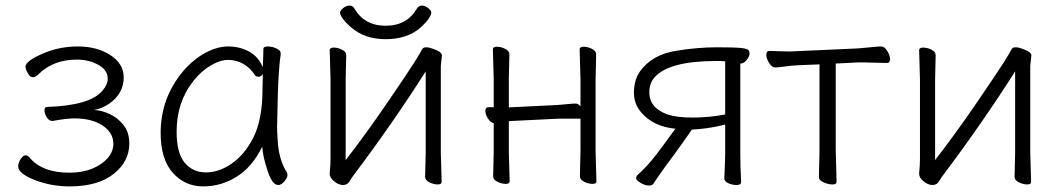

<svg xmlns="http://www.w3.org/2000/svg" viewBox="-20 -650 3794 686"><path d="M228 16Q165 16 106 -6Q45 -30 45 -55Q45 -69 54 -82Q63 -95 70.5 -95Q78 -95 84 -89Q129 -33 228 -33Q274 -33 309.5 -47.5Q345 -62 365 -85.5Q385 -109 385 -136Q385 -176 346.5 -201.5Q308 -227 246 -227Q218 -227 169 -218H166Q155 -218 147 -231Q139 -244 139 -256Q139 -268 149 -268Q302 -273 346 -326Q365 -348 365 -368Q365 -400 331 -418.5Q297 -437 255 -437Q172 -437 120 -387Q107 -374 98 -374Q89 -374 83 -383Q71 -401 71 -411.5Q71 -422 88 -434.5Q105 -447 132 -458Q190 -484 258.5 -484Q327 -484 374.5 -453Q422 -422 422 -373Q422 -315 368 -278Q343 -262 316 -257Q343 -256 372 -242.5Q401 -229 421.5 -203Q442 -177 442 -137Q442 -73 386 -28.5Q330 16 228 16Z M1005 -34Q1007 -30 1007 -23Q1007 -16 996.5 -2.5Q986 11 974 11Q962 11 952.5 -3.5Q943 -18 936 -40Q919 -90 917 -126Q881 -53 825.5 -18.5Q770 16 705.5 16Q641 16 597.5 -32.5Q554 -81 554 -175Q554 -298 632 -393Q668 -436 711.5 -460Q755 -484 795.5 -484Q836 -484 869.5 -466Q903 -448 919 -410Q921 -456 921 -475Q921 -484 936.5 -484Q952 -484 967.5 -477Q983 -470 983 -459V-457Q975 -402 972.5 -306.5Q970 -211 970 -195.5Q970 -180 972 -152Q975 -81 1005 -34ZM884 -156Q918 -222 918 -334Q918 -361 919 -386Q914 -376 904.5 -376Q895 -376 892 -380Q873 -409 848 -422.5Q823 -436 795 -436Q767 -436 733.5 -416.5Q700 -397 672 -362Q611 -286 611 -180Q611 -103 640 -68.5Q669 -34 716 -34Q763 -34 808.5 -66Q854 -98 884 -156Z M1558 0Q1558 9 1544 9Q1530 9 1514.5 1.5Q1499 -6 1499 -18L1501 -106V-395Q1387 -215 1245 -26Q1236 -14 1228.5 -1.5Q1221 11 1205.5 11Q1190 11 1174 -2Q1158 -15 1158 -29V-31Q1161 -58 1161 -86V-364L1158 -471Q1158 -480 1172.5 -480Q1187 -480 1202 -472.5Q1217 -465 1217 -453L1215 -364V-78Q1285 -168 1361 -279Q1437 -390 1460 -426.5Q1483 -463 1487 -472Q1491 -481 1502 -481Q1513 -481 1526 -476Q1559 -465 1559 -452L1555 -415V-106ZM1358 -510Q1284 -510 1236 -551Q1216 -568 1205.5 -582.5Q1195 -597 1195 -604.5Q1195 -612 1206 -621Q1217 -630 1228.5 -630Q1240 -630 1246 -620Q1282 -558 1358 -558Q1434 -558 1470 -620Q1476 -630 1487.5 -630Q1499 -630 1510 -621Q1521 -612 1521 -605Q1521 -598 1512 -584Q1503 -570 1483 -552Q1436 -510 1358 -510Z M1801 -2Q1801 7 1787 7Q1773 7 1757.5 -0.5Q1742 -8 1742 -20L1744 -108V-210Q1733 -212 1723.5 -226.5Q1714 -241 1714 -254Q1714 -267 1726 -267H1744V-367L1741 -474Q1741 -483 1755.5 -483Q1770 -483 1785 -475.5Q1800 -468 1800 -456L1798 -367V-266Q1802 -267 1806 -267H1812L1974 -275Q1989 -276 2007.5 -278Q2026 -280 2036 -280Q2046 -280 2054 -270V-367L2051 -474Q2051 -483 2065.5 -483Q2080 -483 2095 -475.5Q2110 -468 2110 -456L2108 -367V-108L2111 -2Q2111 7 2097 7Q2083 7 2067.5 -0.5Q2052 -8 2052 -20L2054 -108V-226H1975L1813 -218L1798 -217V-108Q1798 -108 1801 -2Z M2314 7Q2310 13 2297.5 13Q2285 13 2269 3.5Q2253 -6 2253 -13Q2253 -20 2257 -24Q2294 -57 2325.5 -98.5Q2357 -140 2393 -190Q2326 -197 2285.5 -233.5Q2245 -270 2245 -317Q2245 -364 2266 -394Q2310 -456 2399 -469Q2473 -481 2540 -481Q2607 -481 2628 -478.5Q2649 -476 2653.5 -471.5Q2658 -467 2658 -458Q2658 -449 2648 -436Q2638 -423 2626 -423H2625V-106Q2625 -51 2628 0Q2628 11 2612 11Q2596 11 2582 4.5Q2568 -2 2568 -12V-13Q2571 -79 2571 -106V-205Q2529 -194 2480 -189L2452 -187Q2424 -146 2399 -112Q2374 -78 2358 -56Q2334 -23 2314 7ZM2368 -240Q2400 -230 2456.5 -230Q2513 -230 2571 -241V-431Q2563 -432 2554 -432H2537Q2370 -432 2318 -373Q2300 -352 2300 -320Q2300 -263 2368 -240Z M2969 0Q2969 9 2954 9Q2939 9 2922.5 1.5Q2906 -6 2906 -16Q2906 -26 2906.5 -46.5Q2907 -67 2907.5 -87.5Q2908 -108 2908 -115V-420L2833 -417Q2809 -416 2785 -412.5Q2761 -409 2749.5 -409Q2738 -409 2728 -425Q2718 -441 2718 -454.5Q2718 -468 2729 -468L2801 -466L3045 -477Q3070 -479 3094 -481.5Q3118 -484 3129 -484Q3140 -484 3150 -468Q3160 -452 3160 -438.5Q3160 -425 3149 -425Q3149 -425 3063 -427H3046L2966 -423V-115Z M3664 0Q3664 9 3650 9Q3636 9 3620.5 1.5Q3605 -6 3605 -18L3607 -106V-395Q3493 -215 3351 -26Q3342 -14 3334.5 -1.5Q3327 11 3311.5 11Q3296 11 3280 -2Q3264 -15 3264 -29V-31Q3267 -58 3267 -86V-364L3264 -471Q3264 -480 3278.5 -480Q3293 -480 3308 -472.5Q3323 -465 3323 -453L3321 -364V-78Q3391 -168 3467 -279Q3543 -390 3566 -426.5Q3589 -463 3593 -472Q3597 -481 3608 -481Q3619 -481 3632 -476Q3665 -465 3665 -452L3661 -415V-106Z"/></svg>

Font: LXGW WenKai TC Light
Style: Regular
Weight: 300
Designer: LXGW / Fontworks Inc.
Foundry: LXGW / Fontworks Inc.
Version: Version 1.330